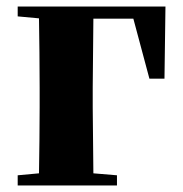

<svg xmlns="http://www.w3.org/2000/svg" viewBox="-20 -566 558 586"><path d="M34 -516 99 -510C100 -451 101 -363 101 -299V-238C101 -182 100 -95 99 -37L34 -31V0H337V-31L265 -37L263 -238V-299L265 -509H387L436 -326H482L485 -546H34Z"/></svg>

Font: Source Han Serif KR Heavy
Style: Regular
Weight: 900
Designer: Ryoko NISHIZUKA 西塚涼子 (kana & ideographs); Frank Grießhammer (Latin, Greek & Cyrillic); Wenlong ZHANG 张文龙 (bopomofo); San
Foundry: Adobe
Version: Version 2.001;hotconv 1.1.0;makeotfexe 2.6.0